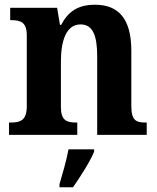

<svg xmlns="http://www.w3.org/2000/svg" viewBox="-20 -569 663 810"><path d="M18 0H306V-52H302C261 -52 237 -61 237 -117V-310C237 -392 257 -466 320 -466C373 -466 390 -416 390 -331V0H599V-52H595C553 -52 534 -61 534 -123V-355C534 -490 480 -549 381 -549C307 -549 267 -519 238 -464H233L221 -536H23V-484H27C68 -484 93 -475 93 -419V-121C93 -61 66 -52 24 -52H18ZM231 208V221H288C318 178 360 113 377 71V61H269C261 106 243 167 231 208Z"/></svg>

Font: Noto Serif Ethiopic SemiCondensed
Style: Bold
Weight: 700
Width: 4
Designer: Monotype Design Team
Foundry: Monotype Imaging Inc.
Version: Version 2.102